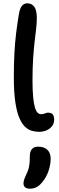

<svg xmlns="http://www.w3.org/2000/svg" viewBox="-20 -780 356 1152"><path d="M214 11Q192 11 170 4.5Q148 -2 129 -20.5Q110 -39 95 -75Q80 -111 71.5 -170Q63 -229 63 -317Q63 -398 66.5 -462.5Q70 -527 77 -583Q84 -639 93 -693Q99 -730 111.5 -745Q124 -760 144 -760Q171 -760 186 -739Q201 -718 201 -671Q201 -642 197 -608.5Q193 -575 188 -532.5Q183 -490 179 -432.5Q175 -375 175 -297Q175 -236 179 -196.5Q183 -157 189.5 -135Q196 -113 205.5 -104Q215 -95 225 -95Q237 -95 244.5 -97.5Q252 -100 257 -102Q262 -104 268 -104Q290 -104 297.5 -92Q305 -80 305 -62Q305 -40 292.5 -23.5Q280 -7 259.5 2Q239 11 214 11ZM160 352Q121 352 121 320Q121 310 124.5 299Q128 288 138 266Q149 244 153 226Q157 208 158 191Q159 174 159 157Q159 130 171 115Q183 100 209 100Q244 100 264 118.5Q284 137 284 173Q284 207 271 246Q258 285 231 316Q214 336 197 344Q180 352 160 352Z"/></svg>

Font: Shantell Sans Medium
Style: Regular
Weight: 500
Designer: Stephen Nixon, Anya Danilova, Shantell Martin
Foundry: Arrow Type
Version: Version 1.011;[c5ecc13dd]